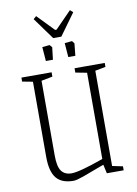

<svg xmlns="http://www.w3.org/2000/svg" viewBox="-99 -974 744 1046"><g transform="rotate(-10 273.0 -450.5)"><path d="M97 -145V-561L39 -572V-594H206V-570L144 -558V-144Q144 -83 162.5 -58Q181 -33 218 -33Q262 -33 396 -81V-558L333 -570V-594H500V-572L442 -561V-34L500 -22V0H407L396 -49L374 -41Q317 -19 277.5 -5Q238 9 222 9Q157 9 127 -27.5Q97 -64 97 -145ZM180 -738 221 -742 233 -728 225 -660H186ZM304 -738 345 -742 356 -728 349 -660H310ZM160 -896 176 -910 265 -818H273L363 -910L379 -896L292 -776H247Z"/></g></svg>

Font: Grenze ExtraLight
Style: Regular
Weight: 275
Designer: Renata Polastri
Foundry: Omnibus-Type
Version: Version 1.002; ttfautohint (v1.8)